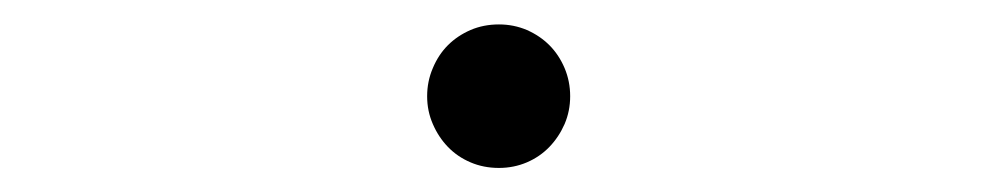

<svg xmlns="http://www.w3.org/2000/svg" viewBox="-20 -419 821 158"><path d="M449.2 -339.8Q449.2 -327.6 444.6 -316.9Q439.9 -306.2 432.1 -298.1Q424.3 -290 413.6 -285.4Q402.8 -280.8 390.6 -280.8Q377.9 -280.8 367.2 -285.4Q356.4 -290 348.6 -298.1Q340.8 -306.2 336.2 -316.9Q331.5 -327.6 331.5 -339.8Q331.5 -352.1 336.2 -363Q340.8 -374 348.6 -381.8Q356.4 -389.6 367.2 -394.3Q377.9 -398.9 390.6 -398.9Q402.8 -398.9 413.6 -394.3Q424.3 -389.6 432.1 -381.8Q439.9 -374 444.6 -363Q449.2 -352.1 449.2 -339.8Z"/></svg>

Font: BabelStone Ogham Fixed
Style: Regular
Weight: 400
Monospace: yes
Designer: Andrew West
Foundry: BabelStone
Version: Version 2.02 March 14, 2022